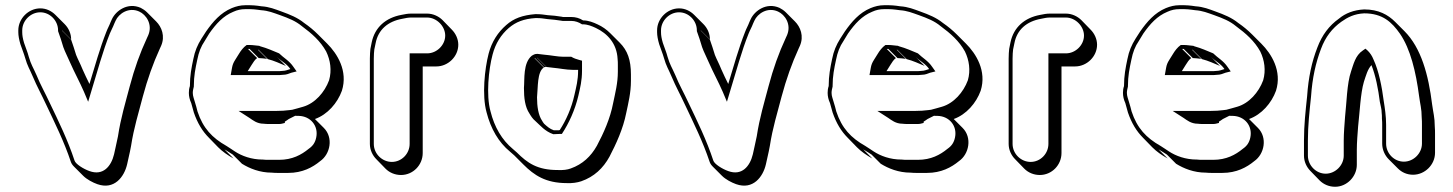

<svg xmlns="http://www.w3.org/2000/svg" viewBox="-20 -600 5555 734"><path d="M50 -484V-477C50 -464 53 -448 58 -431L68 -403C71 -396 73 -388 76 -379C85 -347 93 -337 106 -306C121 -270 140 -236 156 -201C190 -129 225 -59 251 19C253 25 257 31 263 37L298 72C312 86 335 98 352 104C417 127 455 76 466 28C471 3 475 -9 481 -42C492 -113 509 -165 526 -231C544 -298 565 -357 591 -414L596 -425C612 -462 598 -497 577 -518L542 -553C535 -560 526 -566 518 -570C468 -592 423 -559 408 -527L403 -516C397 -500 392 -493 386 -477C362 -416 343 -348 322 -279C313 -297 304 -316 296 -334C285 -361 279 -370 271 -390C264 -414 259 -427 252 -448L217 -483V-484L252 -449C252 -472 242 -493 227 -508L192 -543C177 -558 157 -568 134 -568C89 -568 50 -529 50 -484ZM65 -484C65 -521 97 -553 134 -553C171 -553 202 -521 202 -484V-481C210 -458 215 -445 222 -420C230 -398 236 -389 247 -363C264 -324 285 -286 301 -249L317 -211L329 -251C353 -329 373 -405 400 -472C406 -487 411 -494 417 -510L422 -521C434 -548 472 -574 512 -556C539 -544 564 -507 547 -466L542 -455C515 -397 494 -338 476 -270C459 -205 442 -151 431 -79C425 -48 421 -35 416 -10C405 36 374 73 322 54C299 46 269 27 265 14C239 -65 204 -136 170 -207C154 -242 134 -277 120 -312C106 -344 99 -352 90 -383C87 -393 85 -401 82 -408L72 -436C67 -453 65 -465 65 -477Z M966 -410C967 -410 968 -410 969 -409L1004 -374C1028 -368 1051 -357 1073 -348L1038 -383C1055 -366 1077 -356 1090 -336C1080 -333 1071 -329 1060 -329C1053 -328 1046 -328 1038 -328H927L942 -352C947 -360 955 -373 963 -378L928 -413H934L969 -378C979 -378 991 -376 1001 -375ZM1184 -145C1232 -162 1270 -206 1287 -253C1311 -329 1269 -395 1231 -433L1196 -468C1180 -484 1162 -499 1143 -512C1117 -533 1089 -544 1056 -556C1031 -565 1010 -574 979 -576L965 -578C956 -579 946 -580 937 -580H917C900 -580 883 -576 866 -569C823 -551 794 -517 768 -480L750 -452C735 -428 725 -405 719 -374C712 -341 706 -311 706 -271C703 -262 702 -254 702 -245C702 -232 705 -219 711 -206C715 -193 718 -182 721 -170C735 -129 754 -98 779 -73L814 -37C831 -20 850 -7 873 6L838 -29L856 -18C861 -15 865 -12 870 -9L905 26C934 44 973 60 1019 60C1028 61 1035 61 1040 61H1082C1136 61 1175 40 1204 16C1243 -11 1255 -74 1218 -111ZM969 -425C955 -426 948 -428 934 -428H923C910 -419 900 -405 894 -395L879 -371C872 -360 869 -352 867 -341L862 -313H1038C1046 -313 1055 -313 1061 -314C1076 -314 1085 -319 1094 -322L1114 -327L1102 -344C1086 -368 1064 -379 1047 -396C1025 -405 1001 -416 975 -423C970 -426 969 -425 969 -425ZM1086 -179C1071 -177 1055 -176 1038 -176H892L934 -149C946 -141 962 -127 988 -127C996 -126 1001 -126 1005 -126H1046C1050 -126 1053 -126 1057 -127L1069 -130V-135C1075 -139 1079 -141 1084 -145L1173 -190ZM985 10H984C941 10 904 -4 878 -21C872 -25 868 -28 863 -31L846 -42C791 -73 756 -110 735 -174C732 -187 729 -197 725 -210C722 -222 717 -232 717 -245C717 -253 719 -261 721 -269V-271C721 -310 727 -338 734 -371C740 -401 748 -422 763 -444L780 -472C806 -509 833 -539 872 -555C887 -562 902 -565 917 -565H937C946 -565 954 -564 963 -563L978 -561C1007 -559 1025 -551 1051 -542C1084 -530 1110 -520 1134 -500C1172 -472 1205 -443 1227 -403C1243 -370 1249 -331 1238 -293C1221 -247 1184 -205 1139 -192L1118 -186L1018 -159L1122 -157C1167 -156 1198 -119 1189 -75C1185 -55 1176 -42 1160 -31C1132 -8 1097 11 1047 11H1005C1000 11 993 11 985 10Z M1596 -15V-346H1648C1693 -346 1732 -384 1732 -429C1732 -451 1722 -472 1707 -487L1672 -523C1657 -538 1635 -548 1613 -548H1551C1540 -548 1528 -546 1514 -543C1455 -532 1413 -496 1401 -438L1396 -413C1395 -403 1394 -391 1394 -376V-50C1394 -27 1404 -6 1419 9L1454 45C1469 60 1490 69 1513 69C1559 69 1596 31 1596 -15ZM1546 -50C1546 -12 1515 19 1478 19C1441 19 1409 -12 1409 -50V-376C1409 -390 1410 -403 1411 -411L1416 -435C1426 -487 1463 -518 1517 -528C1530 -531 1542 -533 1551 -533H1613C1649 -533 1682 -500 1682 -464C1682 -428 1650 -396 1613 -396H1546Z M2027 -546C1978 -542 1944 -530 1915 -504C1884 -477 1860 -441 1848 -395C1833 -337 1822 -236 1840 -171C1856 -108 1886 -56 1930 -20L1946 -6L1981 29C2022 70 2066 100 2147 100C2168 101 2187 98 2202 93C2251 76 2286 43 2310 -1C2335 -49 2362 -107 2374 -168C2382 -206 2392 -245 2392 -291V-315C2392 -371 2379 -407 2349 -437L2313 -473C2299 -487 2282 -499 2264 -507C2249 -514 2230 -522 2209 -522C2195 -531 2180 -535 2164 -535H2134C2133 -535 2131 -535 2128 -536C2111 -539 2091 -541 2074 -542C2058 -544 2049 -546 2027 -546ZM2060 -127C2057 -131 2054 -135 2052 -139C2038 -160 2033 -193 2033 -228C2037 -266 2033 -325 2059 -342L2024 -377C2024 -378 2024 -378 2025 -378L2060 -343C2063 -344 2065 -344 2068 -344L2033 -379H2034L2069 -344C2076 -343 2084 -342 2094 -341C2118 -339 2145 -333 2169 -333H2190V-330C2190 -293 2183 -268 2176 -237C2165 -187 2144 -140 2120 -103H2119C2118 -102 2118 -102 2117 -102H2097C2082 -107 2071 -117 2060 -127ZM2013 -387C1979 -359 1986 -297 1983 -264V-263C1983 -226 1987 -191 2004 -166C2010 -156 2016 -146 2027 -137C2045 -121 2063 -98 2095 -87H2097L2120 -88H2128C2155 -129 2178 -179 2191 -234C2198 -265 2205 -291 2205 -330V-368L2194 -371C2183 -374 2174 -377 2164 -383H2134C2112 -383 2086 -389 2060 -391C2049 -392 2042 -393 2035 -394H2033C2024 -394 2018 -390 2013 -387ZM2205 -507H2209C2226 -507 2243 -500 2258 -493C2302 -472 2338 -434 2341 -375C2342 -367 2342 -359 2342 -350V-326C2342 -282 2332 -245 2324 -206C2313 -147 2287 -90 2262 -43C2239 -2 2207 28 2162 44C2149 49 2132 51 2112 50C2034 50 1996 23 1956 -17L1940 -31C1899 -65 1870 -114 1855 -175C1838 -236 1848 -335 1863 -391C1874 -434 1896 -468 1925 -493C1952 -516 1982 -528 2028 -531C2050 -531 2056 -529 2073 -527C2090 -526 2111 -523 2125 -521C2130 -520 2130 -520 2134 -520H2164C2179 -520 2193 -515 2205 -507Z M2492 -484V-477C2492 -464 2495 -448 2500 -431L2510 -403C2513 -396 2515 -388 2518 -379C2527 -347 2535 -337 2548 -306C2563 -270 2582 -236 2598 -201C2632 -129 2667 -59 2693 19C2695 25 2699 31 2705 37L2740 72C2754 86 2777 98 2794 104C2859 127 2897 76 2908 28C2913 3 2917 -9 2923 -42C2934 -113 2951 -165 2968 -231C2986 -298 3007 -357 3033 -414L3038 -425C3054 -462 3040 -497 3019 -518L2984 -553C2977 -560 2968 -566 2960 -570C2910 -592 2865 -559 2850 -527L2845 -516C2839 -500 2834 -493 2828 -477C2804 -416 2785 -348 2764 -279C2755 -297 2746 -316 2738 -334C2727 -361 2721 -370 2713 -390C2706 -414 2701 -427 2694 -448L2659 -483V-484L2694 -449C2694 -472 2684 -493 2669 -508L2634 -543C2619 -558 2599 -568 2576 -568C2531 -568 2492 -529 2492 -484ZM2507 -484C2507 -521 2539 -553 2576 -553C2613 -553 2644 -521 2644 -484V-481C2652 -458 2657 -445 2664 -420C2672 -398 2678 -389 2689 -363C2706 -324 2727 -286 2743 -249L2759 -211L2771 -251C2795 -329 2815 -405 2842 -472C2848 -487 2853 -494 2859 -510L2864 -521C2876 -548 2914 -574 2954 -556C2981 -544 3006 -507 2989 -466L2984 -455C2957 -397 2936 -338 2918 -270C2901 -205 2884 -151 2873 -79C2867 -48 2863 -35 2858 -10C2847 36 2816 73 2764 54C2741 46 2711 27 2707 14C2681 -65 2646 -136 2612 -207C2596 -242 2576 -277 2562 -312C2548 -344 2541 -352 2532 -383C2529 -393 2527 -401 2524 -408L2514 -436C2509 -453 2507 -465 2507 -477Z M3408 -410C3409 -410 3410 -410 3411 -409L3446 -374C3470 -368 3493 -357 3515 -348L3480 -383C3497 -366 3519 -356 3532 -336C3522 -333 3513 -329 3502 -329C3495 -328 3488 -328 3480 -328H3369L3384 -352C3389 -360 3397 -373 3405 -378L3370 -413H3376L3411 -378C3421 -378 3433 -376 3443 -375ZM3626 -145C3674 -162 3712 -206 3729 -253C3753 -329 3711 -395 3673 -433L3638 -468C3622 -484 3604 -499 3585 -512C3559 -533 3531 -544 3498 -556C3473 -565 3452 -574 3421 -576L3407 -578C3398 -579 3388 -580 3379 -580H3359C3342 -580 3325 -576 3308 -569C3265 -551 3236 -517 3210 -480L3192 -452C3177 -428 3167 -405 3161 -374C3154 -341 3148 -311 3148 -271C3145 -262 3144 -254 3144 -245C3144 -232 3147 -219 3153 -206C3157 -193 3160 -182 3163 -170C3177 -129 3196 -98 3221 -73L3256 -37C3273 -20 3292 -7 3315 6L3280 -29L3298 -18C3303 -15 3307 -12 3312 -9L3347 26C3376 44 3415 60 3461 60C3470 61 3477 61 3482 61H3524C3578 61 3617 40 3646 16C3685 -11 3697 -74 3660 -111ZM3411 -425C3397 -426 3390 -428 3376 -428H3365C3352 -419 3342 -405 3336 -395L3321 -371C3314 -360 3311 -352 3309 -341L3304 -313H3480C3488 -313 3497 -313 3503 -314C3518 -314 3527 -319 3536 -322L3556 -327L3544 -344C3528 -368 3506 -379 3489 -396C3467 -405 3443 -416 3417 -423C3412 -426 3411 -425 3411 -425ZM3528 -179C3513 -177 3497 -176 3480 -176H3334L3376 -149C3388 -141 3404 -127 3430 -127C3438 -126 3443 -126 3447 -126H3488C3492 -126 3495 -126 3499 -127L3511 -130V-135C3517 -139 3521 -141 3526 -145L3615 -190ZM3427 10H3426C3383 10 3346 -4 3320 -21C3314 -25 3310 -28 3305 -31L3288 -42C3233 -73 3198 -110 3177 -174C3174 -187 3171 -197 3167 -210C3164 -222 3159 -232 3159 -245C3159 -253 3161 -261 3163 -269V-271C3163 -310 3169 -338 3176 -371C3182 -401 3190 -422 3205 -444L3222 -472C3248 -509 3275 -539 3314 -555C3329 -562 3344 -565 3359 -565H3379C3388 -565 3396 -564 3405 -563L3420 -561C3449 -559 3467 -551 3493 -542C3526 -530 3552 -520 3576 -500C3614 -472 3647 -443 3669 -403C3685 -370 3691 -331 3680 -293C3663 -247 3626 -205 3581 -192L3560 -186L3460 -159L3564 -157C3609 -156 3640 -119 3631 -75C3627 -55 3618 -42 3602 -31C3574 -8 3539 11 3489 11H3447C3442 11 3435 11 3427 10Z M4038 -15V-346H4090C4135 -346 4174 -384 4174 -429C4174 -451 4164 -472 4149 -487L4114 -523C4099 -538 4077 -548 4055 -548H3993C3982 -548 3970 -546 3956 -543C3897 -532 3855 -496 3843 -438L3838 -413C3837 -403 3836 -391 3836 -376V-50C3836 -27 3846 -6 3861 9L3896 45C3911 60 3932 69 3955 69C4001 69 4038 31 4038 -15ZM3988 -50C3988 -12 3957 19 3920 19C3883 19 3851 -12 3851 -50V-376C3851 -390 3852 -403 3853 -411L3858 -435C3868 -487 3905 -518 3959 -528C3972 -531 3984 -533 3993 -533H4055C4091 -533 4124 -500 4124 -464C4124 -428 4092 -396 4055 -396H3988Z M4537 -410C4538 -410 4539 -410 4540 -409L4575 -374C4599 -368 4622 -357 4644 -348L4609 -383C4626 -366 4648 -356 4661 -336C4651 -333 4642 -329 4631 -329C4624 -328 4617 -328 4609 -328H4498L4513 -352C4518 -360 4526 -373 4534 -378L4499 -413H4505L4540 -378C4550 -378 4562 -376 4572 -375ZM4755 -145C4803 -162 4841 -206 4858 -253C4882 -329 4840 -395 4802 -433L4767 -468C4751 -484 4733 -499 4714 -512C4688 -533 4660 -544 4627 -556C4602 -565 4581 -574 4550 -576L4536 -578C4527 -579 4517 -580 4508 -580H4488C4471 -580 4454 -576 4437 -569C4394 -551 4365 -517 4339 -480L4321 -452C4306 -428 4296 -405 4290 -374C4283 -341 4277 -311 4277 -271C4274 -262 4273 -254 4273 -245C4273 -232 4276 -219 4282 -206C4286 -193 4289 -182 4292 -170C4306 -129 4325 -98 4350 -73L4385 -37C4402 -20 4421 -7 4444 6L4409 -29L4427 -18C4432 -15 4436 -12 4441 -9L4476 26C4505 44 4544 60 4590 60C4599 61 4606 61 4611 61H4653C4707 61 4746 40 4775 16C4814 -11 4826 -74 4789 -111ZM4540 -425C4526 -426 4519 -428 4505 -428H4494C4481 -419 4471 -405 4465 -395L4450 -371C4443 -360 4440 -352 4438 -341L4433 -313H4609C4617 -313 4626 -313 4632 -314C4647 -314 4656 -319 4665 -322L4685 -327L4673 -344C4657 -368 4635 -379 4618 -396C4596 -405 4572 -416 4546 -423C4541 -426 4540 -425 4540 -425ZM4657 -179C4642 -177 4626 -176 4609 -176H4463L4505 -149C4517 -141 4533 -127 4559 -127C4567 -126 4572 -126 4576 -126H4617C4621 -126 4624 -126 4628 -127L4640 -130V-135C4646 -139 4650 -141 4655 -145L4744 -190ZM4556 10H4555C4512 10 4475 -4 4449 -21C4443 -25 4439 -28 4434 -31L4417 -42C4362 -73 4327 -110 4306 -174C4303 -187 4300 -197 4296 -210C4293 -222 4288 -232 4288 -245C4288 -253 4290 -261 4292 -269V-271C4292 -310 4298 -338 4305 -371C4311 -401 4319 -422 4334 -444L4351 -472C4377 -509 4404 -539 4443 -555C4458 -562 4473 -565 4488 -565H4508C4517 -565 4525 -564 4534 -563L4549 -561C4578 -559 4596 -551 4622 -542C4655 -530 4681 -520 4705 -500C4743 -472 4776 -443 4798 -403C4814 -370 4820 -331 4809 -293C4792 -247 4755 -205 4710 -192L4689 -186L4589 -159L4693 -157C4738 -156 4769 -119 4760 -75C4756 -55 4747 -42 4731 -31C4703 -8 4668 11 4618 11H4576C4571 11 4564 11 4556 10Z M5084 114C5129 114 5167 75 5167 30V-28C5167 -54 5170 -92 5172 -117C5178 -169 5181 -243 5194 -287C5202 -311 5208 -335 5223 -351C5239 -311 5249 -259 5255 -211C5258 -195 5262 -183 5262 -169C5263 -163 5263 -155 5263 -146C5264 -137 5264 -130 5264 -123V-51C5264 -28 5274 -6 5289 9L5324 44C5339 59 5359 68 5382 68C5427 68 5466 30 5466 -16V-88C5466 -97 5466 -106 5465 -117C5465 -151 5459 -170 5455 -200C5441 -314 5413 -417 5349 -481L5314 -516C5286 -544 5250 -564 5195 -564C5155 -562 5123 -549 5099 -529C5061 -502 5034 -466 5016 -418C4995 -364 4982 -305 4977 -232C4971 -175 4965 -122 4965 -63V-5C4965 18 4975 39 4990 54L5025 90C5040 105 5061 114 5084 114ZM5416 -123V-51C5416 -14 5384 18 5347 18C5310 18 5279 -13 5279 -51V-123C5279 -156 5274 -188 5270 -213C5263 -268 5251 -329 5231 -372C5225 -387 5218 -397 5209 -406L5200 -414L5190 -407C5161 -388 5154 -353 5145 -327C5129 -281 5128 -205 5122 -153C5120 -127 5117 -90 5117 -63V-5C5117 32 5085 64 5048 64C5011 64 4980 32 4980 -5V-63C4980 -121 4986 -173 4992 -231C4997 -303 5010 -360 5030 -413C5047 -459 5073 -492 5108 -517C5132 -534 5157 -547 5195 -549C5266 -549 5301 -515 5332 -471C5372 -413 5393 -325 5405 -233C5409 -202 5415 -184 5415 -152C5416 -142 5416 -131 5416 -123Z"/></svg>

Font: Blanket
Style: Poster
Weight: 900
Foundry: Cannot Into Space Fonts
Version: Version 0.9